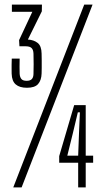

<svg xmlns="http://www.w3.org/2000/svg" viewBox="-20 -820 448 840"><path d="M98 -436Q66 -436 49 -450.5Q32 -465 31 -497.5Q31 -508.5 30.8 -517.5Q30.5 -526.5 30.8 -537Q31 -547.5 31.5 -563.5H66Q65.5 -544 65.5 -527.2Q65.5 -510.5 66 -497Q67 -482.5 73.5 -474.5Q80 -466.5 96.5 -466.5Q112 -466.5 119 -473.8Q126 -481 126.5 -496Q127 -518 127.2 -539.8Q127.5 -561.5 126.5 -585Q126 -602 118.2 -609.8Q110.5 -617.5 92 -617.5H65L63.5 -644.5L121.5 -768.5H32V-800H163.5L163 -770.5L102 -647Q128 -645.5 144.8 -632.2Q161.5 -619 162 -585.5Q162.5 -571.5 162.5 -554.8Q162.5 -538 162.5 -523Q162.5 -508 162 -498Q161 -468.5 146.5 -452.2Q132 -436 98 -436ZM38 0 348.5 -800H385L74.5 0ZM355 -360V-139H387.5V-108H355V0H322V-108H239V-137L304.5 -360ZM322 -139 325.5 -234 329.5 -328.5H320.5L298 -234L274.5 -139Z"/></svg>

Font: Big Shoulders Display Thin Light
Style: Regular
Weight: 300
Version: Version 2.002